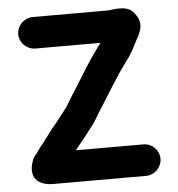

<svg xmlns="http://www.w3.org/2000/svg" viewBox="-52 -723 762 820"><g transform="rotate(-5 329.0 -313.0)"><path d="M118 -535H397C387 -523 379 -511 370 -498C331 -446 290 -372 254 -318C243 -302 232 -278 219 -263C206 -246 192 -228 179 -212L159 -188C147 -172 136 -158 125 -143L115 -129C110 -124 105 -118 100 -111L86 -91L76 -79C73 -76 70 -70 66 -61C58 -40 52 -12 64 12C76 35 105 48 142 48H541C578 48 609 17 609 -20C609 -57 578 -87 541 -87H252C256 -92 260 -98 265 -103L284 -127C291 -135 297 -143 304 -152C320 -174 337 -192 351 -217C365 -243 374 -253 390 -280L416 -322C428 -341 465 -399 478 -417L498 -445C514 -465 527 -486 538 -509C556 -548 593 -587 560 -638C544 -664 525 -674 491 -674C478 -675 457 -672 444 -670H118C81 -670 50 -639 50 -602C50 -565 81 -535 118 -535Z"/></g></svg>

Font: Electronic
Style: UltThk
Weight: 900
Version: Version 1.011